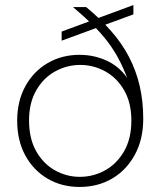

<svg xmlns="http://www.w3.org/2000/svg" viewBox="-20 -728 635 760"><path d="M295 12Q224 12 168 -21Q112 -54 80 -113Q48 -172 48 -250Q48 -328 80.5 -387Q113 -446 169 -478.5Q225 -511 295 -511Q351 -511 401 -488.5Q451 -466 484 -419Q468 -460 449.5 -495Q431 -530 406 -563Q381 -596 347 -629.5Q313 -663 269 -700H321Q377 -654 420 -605Q463 -556 491 -502Q519 -448 533 -387.5Q547 -327 547 -258Q547 -176 513.5 -115Q480 -54 423.5 -21Q367 12 295 12ZM296 -28Q349 -28 395.5 -53.5Q442 -79 471 -129Q500 -179 500 -251Q500 -321 471.5 -370.5Q443 -420 396.5 -445.5Q350 -471 298 -471Q245 -471 198.5 -445.5Q152 -420 123.5 -370.5Q95 -321 95 -251Q95 -179 123.5 -129Q152 -79 198 -53.5Q244 -28 296 -28ZM224 -567V-603L508 -708V-671Z"/></svg>

Font: DM Sans 18pt ExtraLight
Style: Regular
Weight: 250
Designer: Colophon Foundry, Jonny Pinhorn
Foundry: Colophon Foundry
Version: Version 4.004;gftools[0.9.30]